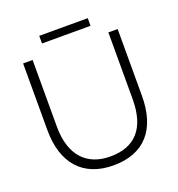

<svg xmlns="http://www.w3.org/2000/svg" viewBox="-123 -758 811 874"><g transform="rotate(-20 282.5 -321.0)"><path d="M280 14C429 14 509 -76 509 -240V-563H464V-240C464 -97 399 -29 280 -29C168 -29 97 -99 97 -240V-563H51V-240C51 -79 133 14 280 14ZM398 -619V-656H163V-619Z"/></g></svg>

Font: OSH Darker Grotesque
Style: Regular
Weight: 400
Designer: Gabriel Lam
Foundry: TypeRant
Version: Version 1.000;Glyphs 3.1.1 (3148)